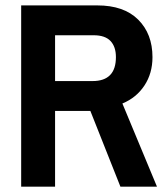

<svg xmlns="http://www.w3.org/2000/svg" viewBox="-20 -701 627 721"><path d="M345.4 -680.7Q445.3 -680.7 498.9 -627.3Q552.6 -573.8 552.6 -486.5Q552.6 -425.7 522.4 -379.9Q492.2 -334.1 439.6 -312.3L569.5 0H432.2L319.3 -284.5H186.8V0H59.5V-680.7ZM186.8 -396.6H327.5Q415.3 -396.6 415.3 -486.5Q415.3 -525.6 394.9 -547.1Q374.5 -568.6 331.9 -568.6H186.8Z"/></svg>

Font: Puralecka Narrow
Style: Bold
Weight: 700
Designer: Hector Gatti, Marcela Romero, Pablo Cosgaya and Nicolas Silva
Version: Version 1.004;PS 001.004;hotconv 1.0.70;makeotf.lib2.5.58329